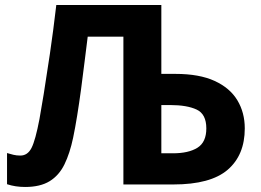

<svg xmlns="http://www.w3.org/2000/svg" viewBox="-20 -734 1039 764"><path d="M80 10Q41 10 8 -1V-125Q21 -121 33.5 -118Q46 -115 61 -115Q90 -115 105.5 -145.5Q121 -176 137 -260Q143 -292 154 -360Q165 -428 178.5 -519.5Q192 -611 204 -714H622V-440H678Q773 -440 834 -412Q895 -384 924.5 -335Q954 -286 954 -223Q954 -117 886 -58.5Q818 0 670 0H471V-588H329Q323 -542 316.5 -488Q310 -434 302.5 -378.5Q295 -323 287 -273.5Q279 -224 271 -186Q258 -124 236.5 -80Q215 -36 177.5 -13Q140 10 80 10ZM622 -124H668Q730 -124 765.5 -146Q801 -168 801 -223Q801 -280 762.5 -298Q724 -316 657 -316H622Z"/></svg>

Font: Noto Sans IKEA
Style: Bold
Weight: 600
Designer: Monotype Design Team
Foundry: Monotype Imaging Inc.
Version: Version 2.001